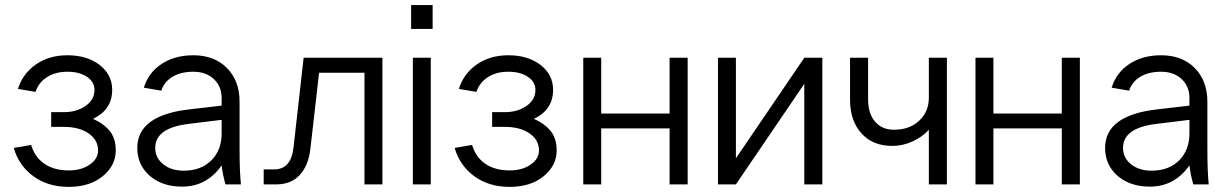

<svg xmlns="http://www.w3.org/2000/svg" viewBox="-20 -728 4847 758"><path d="M231.9 -227.1H182.1V-285.2H231.9Q282.2 -285.2 317.6 -309.6Q353 -334 353 -373Q353 -404.8 323.2 -424.8Q293.5 -444.8 246.1 -444.8Q199.2 -444.8 166 -423.8Q132.8 -402.8 120.1 -365.2L50.8 -377Q69.8 -437.5 121.8 -473.6Q173.8 -509.8 246.1 -509.8Q324.2 -509.8 373.5 -471.4Q422.9 -433.1 422.9 -373Q422.9 -294.9 347.2 -258.8Q390.1 -239.7 413.6 -210.4Q437 -181.2 437 -133.8Q437 -74.7 385.7 -32.5Q334.5 9.8 251 9.8Q169.4 9.8 112.1 -32Q54.7 -73.7 34.2 -144L103 -155.8Q117.2 -107.4 155.5 -81.3Q193.8 -55.2 251 -55.2Q301.3 -55.2 334.2 -78.1Q367.2 -101.1 367.2 -133.8Q367.2 -175.3 330.1 -201.2Q293 -227.1 231.9 -227.1Z M931.2 0H870.1Q858.9 -40 855 -75.2Q796.4 8.8 698.7 8.8Q620.6 8.8 571.3 -33.9Q522 -76.7 522 -144Q522 -272 725.1 -295.9L855 -311V-340.8Q855 -387.2 824 -416Q793 -444.8 743.2 -444.8Q695.3 -444.8 662.4 -425.8Q629.4 -406.7 616.7 -370.1L547.9 -381.8Q566.4 -441.9 618.4 -475.8Q670.4 -509.8 743.2 -509.8Q826.2 -509.8 876 -459.5Q925.8 -409.2 925.8 -326.2V-140.1Q925.8 -49.8 931.2 0ZM705.1 -54.2Q773.9 -54.2 814.5 -95Q855 -135.7 855 -201.2V-254.9L724.1 -238.8Q592.8 -223.1 592.8 -144Q592.8 -105 624.3 -79.6Q655.8 -54.2 705.1 -54.2Z M1178.7 -500H1489.7V0H1418.9V-440.9H1239.7L1205.1 -138.2Q1197.3 -73.7 1163.1 -36.9Q1128.9 0 1069.8 0H1021V-59.1H1062Q1128.9 -59.1 1138.7 -145Z M1609.9 0V-500H1680.7V0ZM1603 -613.8V-708H1688V-613.8Z M1972.7 -227.1H1922.9V-285.2H1972.7Q2022.9 -285.2 2058.3 -309.6Q2093.8 -334 2093.8 -373Q2093.8 -404.8 2064 -424.8Q2034.2 -444.8 1986.8 -444.8Q1939.9 -444.8 1906.7 -423.8Q1873.5 -402.8 1860.8 -365.2L1791.5 -377Q1810.5 -437.5 1862.5 -473.6Q1914.6 -509.8 1986.8 -509.8Q2064.9 -509.8 2114.3 -471.4Q2163.6 -433.1 2163.6 -373Q2163.6 -294.9 2087.9 -258.8Q2130.9 -239.7 2154.3 -210.4Q2177.7 -181.2 2177.7 -133.8Q2177.7 -74.7 2126.5 -32.5Q2075.2 9.8 1991.7 9.8Q1910.2 9.8 1852.8 -32Q1795.4 -73.7 1774.9 -144L1843.8 -155.8Q1857.9 -107.4 1896.2 -81.3Q1934.6 -55.2 1991.7 -55.2Q2042 -55.2 2075 -78.1Q2107.9 -101.1 2107.9 -133.8Q2107.9 -175.3 2070.8 -201.2Q2033.7 -227.1 1972.7 -227.1Z M2282.7 -500H2353.5V-279.8H2623.5V-500H2694.8V0H2623.5V-221.2H2353.5V0H2282.7Z M2814.5 -500H2885.3V-103L3155.3 -500H3226.6V0H3155.3V-397L2885.3 0H2814.5Z M3718.3 -500V0H3647V-215.8Q3620.6 -186.5 3581.8 -169.2Q3543 -151.9 3502.9 -151.9Q3425.8 -151.9 3380.9 -201.4Q3335.9 -251 3335.9 -335V-500H3407.2V-335Q3407.2 -279.8 3434.6 -247.8Q3461.9 -215.8 3509.3 -215.8Q3570.3 -215.8 3608.6 -251.2Q3647 -286.6 3647 -342.8V-500Z M3831.1 -500H3901.9V-279.8H4171.9V-500H4243.2V0H4171.9V-221.2H3901.9V0H3831.1Z M4752 0H4690.9Q4679.7 -40 4675.8 -75.2Q4617.2 8.8 4519.5 8.8Q4441.4 8.8 4392.1 -33.9Q4342.8 -76.7 4342.8 -144Q4342.8 -272 4545.9 -295.9L4675.8 -311V-340.8Q4675.8 -387.2 4644.8 -416Q4613.8 -444.8 4564 -444.8Q4516.1 -444.8 4483.2 -425.8Q4450.2 -406.7 4437.5 -370.1L4368.7 -381.8Q4387.2 -441.9 4439.2 -475.8Q4491.2 -509.8 4564 -509.8Q4647 -509.8 4696.8 -459.5Q4746.6 -409.2 4746.6 -326.2V-140.1Q4746.6 -49.8 4752 0ZM4525.9 -54.2Q4594.7 -54.2 4635.3 -95Q4675.8 -135.7 4675.8 -201.2V-254.9L4544.9 -238.8Q4413.6 -223.1 4413.6 -144Q4413.6 -105 4445.1 -79.6Q4476.6 -54.2 4525.9 -54.2Z"/></svg>

Font: LT Superior
Style: Regular
Weight: 400
Designer: Daniel Lyons
Foundry: LyonsType
Version: Version 1.000